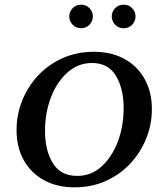

<svg xmlns="http://www.w3.org/2000/svg" viewBox="-20 -793 722 823"><path d="M299 10Q224 10 168 -21Q112 -52 81.5 -107Q51 -162 51 -235Q51 -301 75 -361.5Q99 -422 143.5 -469.5Q188 -517 249 -544Q310 -571 383 -571Q458 -571 514 -540Q570 -509 600.5 -453.5Q631 -398 631 -325Q631 -260 607 -200Q583 -140 539 -92.5Q495 -45 434 -17.5Q373 10 299 10ZM311 -39Q371 -39 415.5 -79.5Q460 -120 485 -186Q510 -252 510 -330Q510 -413 477 -468Q444 -523 374 -523Q315 -523 269.5 -482.5Q224 -442 198.5 -376Q173 -310 173 -231Q173 -148 206.5 -93.5Q240 -39 311 -39ZM328 -672Q306 -672 291.5 -687Q277 -702 277 -723Q277 -743 291.5 -758Q306 -773 328 -773Q349 -773 363.5 -758Q378 -743 378 -723Q378 -702 363.5 -687Q349 -672 328 -672ZM510 -672Q488 -672 473.5 -687Q459 -702 459 -723Q459 -743 473.5 -758Q488 -773 510 -773Q532 -773 546.5 -758Q561 -743 561 -723Q561 -702 546.5 -687Q532 -672 510 -672Z"/></svg>

Font: Spectral SC SemiBold
Style: Italic
Weight: 600
Italic angle: -10°
Designer: Jean-Baptiste Levee
Foundry: Production Type
Version: Version 2.001